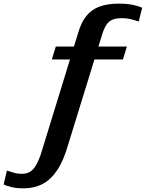

<svg xmlns="http://www.w3.org/2000/svg" viewBox="-161 -793 802 1056"><path d="M146 -537H537L515 -466H124ZM214 2Q189 90 153.5 143Q118 196 72 219.5Q26 243 -32 243Q-69 243 -97.5 236Q-126 229 -141 222L-123 145Q-115 147 -102.5 151.5Q-90 156 -74.5 159.5Q-59 163 -42 163Q-22 163 -5.5 156.5Q11 150 24.5 134Q38 118 50.5 89.5Q63 61 75 18L271 -619Q287 -672 314.5 -706Q342 -740 385.5 -756.5Q429 -773 492 -773Q540 -773 573 -765.5Q606 -758 621 -750L602 -675Q586 -680 562.5 -686.5Q539 -693 508 -693Q477 -693 457 -684.5Q437 -676 424 -656Q411 -636 401 -604Z"/></svg>

Font: Roboto Serif 20pt SemiBold
Style: Italic
Weight: 600
Italic angle: -10°
Version: Version 1.007